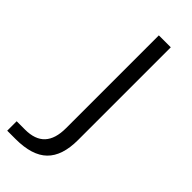

<svg xmlns="http://www.w3.org/2000/svg" viewBox="-284 -505 762 762"><g transform="rotate(45 97.5 -123.5)"><path d="M-55 170H-8Q48 170 75.5 140.5Q103 111 103 51V-470H170V51Q170 139 127 181Q84 223 -8 223H-55Z"/></g></svg>

Font: KoHo
Style: Regular
Weight: 400
Version: Version 1.000; ttfautohint (v1.6)